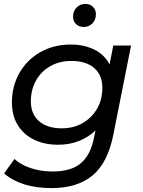

<svg xmlns="http://www.w3.org/2000/svg" viewBox="-20 -763 730 983"><path d="M243 200Q89 200 1 125L54 51Q85 80 136.5 97.5Q188 115 250 115Q344 115 394 72.5Q444 30 461 -57L469 -95Q433 -61 385 -41.5Q337 -22 277 -22Q207 -22 154 -48Q101 -74 71 -122.5Q41 -171 41 -238Q41 -322 79.5 -389.5Q118 -457 186.5 -496Q255 -535 343 -535Q408 -535 461 -510Q514 -485 541 -433L560 -530H651L560 -72Q531 72 453 136Q375 200 243 200ZM296 -106Q357 -106 403.5 -133Q450 -160 477 -206.5Q504 -253 504 -314Q504 -378 462.5 -414.5Q421 -451 346 -451Q285 -451 238 -424.5Q191 -398 164.5 -351Q138 -304 138 -244Q138 -179 180 -142.5Q222 -106 296 -106ZM409 -625Q385 -625 369.5 -639.5Q354 -654 354 -677Q354 -706 372 -724.5Q390 -743 417 -743Q441 -743 456 -728Q471 -713 471 -690Q471 -661 453 -643Q435 -625 409 -625Z"/></svg>

Font: Montserrat Medium
Style: Italic
Weight: 500
Italic angle: -11.3°
Designer: Julieta Ulanovsky
Foundry: Julieta Ulanovsky
Version: Version 9.000; ttfautohint (v1.8.4.7-5d5b)